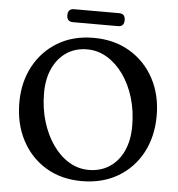

<svg xmlns="http://www.w3.org/2000/svg" viewBox="-58 -909 911 981"><g transform="rotate(5 397.5 -418.0)"><path d="M395.5 -716.5Q501 -716.5 581 -668.8Q661 -621 705.5 -537.8Q750 -454.5 750 -348Q750 -241 705.8 -158.2Q661.5 -75.5 582 -28.8Q502.5 18 397 18Q291.5 18 212.5 -29.8Q133.5 -77.5 89.2 -161.8Q45 -246 45 -355Q45 -458 88.5 -539.8Q132 -621.5 210.8 -669Q289.5 -716.5 395.5 -716.5ZM630 -285Q630 -361.5 610 -428.5Q590 -495.5 554 -546.2Q518 -597 470.2 -626Q422.5 -655 367.5 -655Q306.5 -655 261.5 -624.8Q216.5 -594.5 191.5 -540.5Q166.5 -486.5 166.5 -414Q166.5 -336 187 -268.5Q207.5 -201 243.2 -150Q279 -99 326.2 -70.5Q373.5 -42 427.5 -42Q487.5 -42 533.2 -71.5Q579 -101 604.5 -155.5Q630 -210 630 -285ZM250.5 -820Q250.5 -853.5 282 -853.5H513.5Q544.5 -853.5 544.5 -820.5Q544.5 -787 513.5 -787H282Q250.5 -787 250.5 -820Z"/></g></svg>

Font: Fraunces 9pt SuperSoft
Style: Regular
Weight: 400
Version: Version 1.000;[b76b70a41]